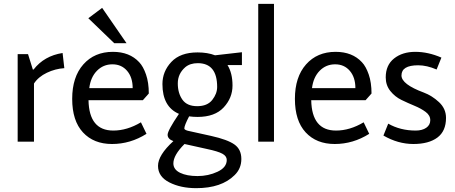

<svg xmlns="http://www.w3.org/2000/svg" viewBox="-20 -738 2372 1000"><path d="M72 -456H126L151 -376H155Q210 -447 306 -462L315 -383Q268 -380 224 -359Q180 -338 157 -303V0H72Z M570 -58Q642 -58 714 -101L743 -41Q659 12 563.5 12Q468 12 412 -48.5Q356 -109 356 -223Q356 -337 414 -402.5Q472 -468 568 -468Q655 -468 705 -414Q726 -392 740.5 -350Q755 -308 755 -251L724 -216H441Q444 -58 570 -58ZM445 -279H671Q671 -335 642 -369Q613 -403 565.5 -403Q518 -403 485 -369.5Q452 -336 445 -279ZM639 -513H575L440 -643L512 -697Z M1009 -129Q986 -129 965 -132Q940 -84 940 -69Q940 -62 958 -57L1080 -30Q1165 -11 1201 14.5Q1237 40 1237 90Q1237 140 1202 174Q1134 242 1002 242Q921 242 862 212Q803 182 803 126Q803 70 883 -3Q853 -14 853 -36Q853 -58 912 -145Q826 -182 826 -300Q826 -366 872.5 -415.5Q919 -465 1009 -465Q1061 -465 1100 -450L1240 -466V-399H1165Q1191 -357 1191 -292.5Q1191 -228 1145 -178.5Q1099 -129 1009 -129ZM1111 -285Q1111 -409 1010 -409Q970 -409 945 -388Q906 -354 906 -303.5Q906 -253 930 -219Q954 -185 1007 -185Q1060 -185 1085.5 -217.5Q1111 -250 1111 -285ZM883 113Q883 145 918 162Q953 179 1009 179Q1065 179 1113 156.5Q1161 134 1161 95Q1161 75 1138 62.5Q1115 50 1058 38L941 12Q883 70 883 113Z M1325 -718H1407V0H1325Z M1730 -58Q1802 -58 1874 -101L1903 -41Q1819 12 1723.5 12Q1628 12 1572 -48.5Q1516 -109 1516 -223Q1516 -337 1574 -402.5Q1632 -468 1728 -468Q1815 -468 1865 -414Q1886 -392 1900.5 -350Q1915 -308 1915 -251L1884 -216H1601Q1604 -58 1730 -58ZM1605 -279H1831Q1831 -335 1802 -369Q1773 -403 1725.5 -403Q1678 -403 1645 -369.5Q1612 -336 1605 -279Z M2254 -376Q2203 -398 2158 -398Q2071 -398 2071 -345Q2071 -299 2187 -256Q2230 -240 2266.5 -206Q2303 -172 2303 -124Q2303 -55 2258 -21.5Q2213 12 2133 12Q2053 12 1977 -32L2002 -94Q2065 -58 2145 -58Q2179 -58 2200 -72.5Q2221 -87 2221 -112Q2221 -137 2197 -155Q2173 -173 2139 -187Q2105 -201 2071 -217.5Q2037 -234 2013 -264Q1989 -294 1989 -335Q1989 -399 2032.5 -433.5Q2076 -468 2143 -468Q2210 -468 2279 -438Z"/></svg>

Font: Average Sans
Style: Regular
Weight: 400
Designer: Eduardo Rodriguez Tunni
Foundry: Eduardo Rodriguez Tunni
Version: Version 1.002